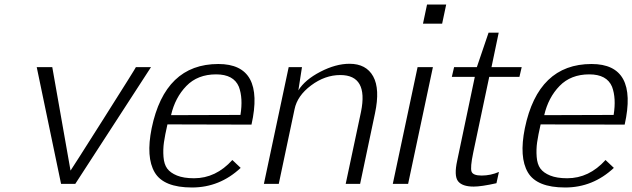

<svg xmlns="http://www.w3.org/2000/svg" viewBox="-20 -816 2805 852"><path d="M143 -518H212L293 -59Q294 -59 439 -288Q584 -517 583 -518H650L314 0H251Z M739 -305 1047 -306Q1059 -380 1040 -431Q1017 -486 939 -486Q857 -486 807 -434.5Q757 -383 739 -305ZM841 -25Q938 -25 1011 -106Q1046 -73 1048 -71Q955 16 832 16Q706 16 666.5 -51Q627 -118 653 -247Q712 -532 949 -532Q1156 -532 1096 -263L723 -264Q712 -216 707.5 -184.5Q703 -153 705.5 -120Q708 -87 722 -68Q736 -49 765.5 -37Q795 -25 841 -25Z M1514 0 1582 -320Q1615 -483 1490 -483Q1422 -483 1360.5 -437Q1299 -391 1287 -331L1217 0H1151L1261 -518H1320L1304 -415Q1333 -462 1401.5 -497.5Q1470 -533 1531 -533Q1605 -533 1636 -477Q1667 -421 1644 -313L1578 0Z M1942 -711H1857L1875 -796H1960ZM1723 0 1833 -518H1901L1791 0Z M1995 -518H2096L2148 -671H2193L2161 -518H2295L2285 -475H2151L2080 -139Q2066 -72 2072.5 -54.5Q2079 -37 2117 -37Q2157 -37 2194 -53L2183 -3Q2116 12 2082 12Q2031 12 2012.5 -12Q1994 -36 2009 -104L2087 -475H1985Z M2395 -305 2703 -306Q2715 -380 2696 -431Q2673 -486 2595 -486Q2513 -486 2463 -434.5Q2413 -383 2395 -305ZM2497 -25Q2594 -25 2667 -106Q2702 -73 2704 -71Q2611 16 2488 16Q2362 16 2322.5 -51Q2283 -118 2309 -247Q2368 -532 2605 -532Q2812 -532 2752 -263L2379 -264Q2368 -216 2363.5 -184.5Q2359 -153 2361.5 -120Q2364 -87 2378 -68Q2392 -49 2421.5 -37Q2451 -25 2497 -25Z"/></svg>

Font: Afta sans
Style: Italic
Weight: 400
Italic angle: -12°
Designer: par.qink
Foundry: Oriol Esparraguera Font
Version: Version 1.000